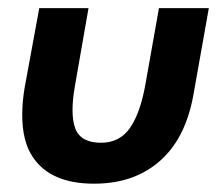

<svg xmlns="http://www.w3.org/2000/svg" viewBox="-20 -430 524 462"><path d="M206.5 12Q101.5 12 59 -52Q33.5 -89.5 33.5 -153.5Q33.5 -184 39 -217.5L74.5 -410.5H193L160 -221.5Q154.5 -189.5 154.5 -165.5Q154.5 -137.5 161.5 -120Q175 -86.5 223 -86.5Q268.5 -86.5 293.5 -123.2Q318.5 -160 330.5 -230.5L362.5 -410.5H482.5L446.5 -208Q429 -102.5 369.5 -47Q306.5 12 206.5 12Z"/></svg>

Font: Lucymar Sans SemiBold
Style: Italic
Weight: 600
Italic angle: -10°
Foundry: The League of Moveable Type (original font) / Main changes by Cristiano Sobral with portions from Mirco Monsees
Version: Version 2.00;August 30, 2020;FontCreator 13.0.0.2681 64-bit